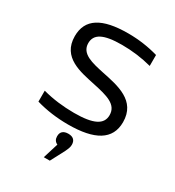

<svg xmlns="http://www.w3.org/2000/svg" viewBox="-172 -610 830 912"><g transform="rotate(30 242.5 -154.0)"><path d="M241 -219C321 -202 380 -187 380 -128C380 -77 334 -53 228 -53C169 -53 110 -60 55 -75V-15C110 1 169 9 231 9C376 9 452 -35 452 -131C452 -249 343 -269 251 -288C187 -302 121 -315 121 -374C121 -423 162 -447 265 -447C320 -447 375 -440 428 -426V-486C376 -501 321 -509 263 -509C119 -509 49 -465 49 -371C49 -254 159 -237 241 -219ZM209 201H242L282 125C291 106 295 96 295 84V83C295 59 281 46 255 46C228 46 214 59 214 82V84C214 99 221 111 235 117Z"/></g></svg>

Font: LT Wave Text Light
Style: Regular
Weight: 300
Designer: Daniel Lyons
Version: Version 2.5 (Glyphs App)